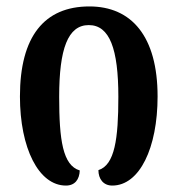

<svg xmlns="http://www.w3.org/2000/svg" viewBox="-20 -569 552 597"><path d="M185 8C213 8 227 -11 228 -39C175 -55 164 -134 164 -268C164 -417 191 -491 256 -491C321 -491 348 -417 348 -268C348 -138 337 -56 286 -40C286 -13 301 8 329 8C414 8 470 -109 470 -269C470 -456 389 -549 258 -549C118 -549 42 -456 42 -269C42 -109 100 8 185 8Z"/></svg>

Font: Noto Serif Georgian Condensed SemiBold
Style: Regular
Weight: 600
Width: 3
Designer: Monotype Design Team, Akaki Razmadze
Foundry: Google LLC
Version: Version 2.003